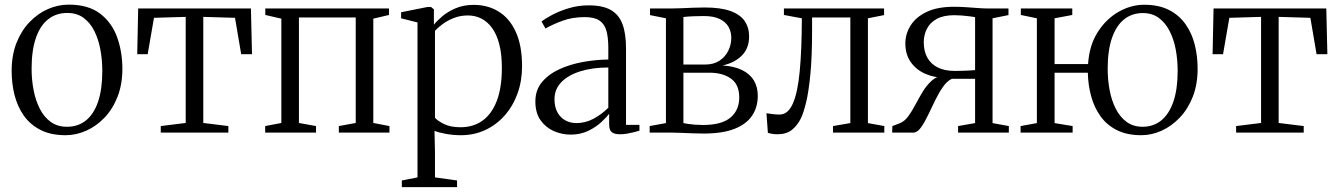

<svg xmlns="http://www.w3.org/2000/svg" viewBox="-20 -558 5633 808"><path d="M29 -259.5Q29 -326 49.5 -377.8Q70 -429.5 104.8 -465.5Q139.5 -501.5 182 -520Q224.5 -538.5 269 -538.5Q352 -538.5 401.5 -500.5Q451 -462.5 473 -401Q495 -339.5 495 -268.5Q495 -202.5 474.5 -150.5Q454 -98.5 419.5 -62.5Q385 -26.5 342.5 -7.8Q300 11 256 11Q194 11 150.5 -11.2Q107 -33.5 80.2 -71.5Q53.5 -109.5 41.2 -158Q29 -206.5 29 -259.5ZM262 -24.5Q308.5 -24.5 341.8 -51.2Q375 -78 392.8 -130.2Q410.5 -182.5 410.5 -259.5Q410.5 -305.5 402.5 -349Q394.5 -392.5 377 -427.5Q359.5 -462.5 331.5 -483Q303.5 -503.5 263 -503.5Q216.5 -503.5 182.8 -477Q149 -450.5 131 -398.2Q113 -346 113 -268.5Q113 -222 121.5 -178.2Q130 -134.5 147.8 -99.8Q165.5 -65 193.8 -44.8Q222 -24.5 262 -24.5Z M656.5 0V-27.5L761.5 -40.5V-487L628 -483L601.5 -330H557.5L561.5 -522.5H1036L1040.5 -330H995L969 -483L835.5 -487V-40.5L941 -27.5V0Z M1096 0V-27.5L1164 -40.5V-479.5L1096.5 -495V-522.5H1617V-495L1551 -479.5V-40.5L1619 -27.5V0H1406V-27.5L1477 -40.5V-484.5H1238V-40.5L1310 -27.5V0Z M1671 229.5V201.5L1737 188.5V-463.5L1668 -481V-506.5L1778.5 -528.5H1794L1806 -518.5V-454Q1818 -469.5 1840.8 -489Q1863.5 -508.5 1897 -523Q1930.5 -537.5 1974 -537.5Q2033 -537.5 2079 -509Q2125 -480.5 2151 -423Q2177 -365.5 2177 -279Q2177 -217.5 2158 -164.8Q2139 -112 2104.2 -72.5Q2069.5 -33 2022.5 -11Q1975.5 11 1920 11Q1886.5 11 1855.5 5.2Q1824.5 -0.5 1808.5 -7.5L1810.5 80.5V188.5L1903.5 201.5V229.5ZM1917.5 -22.5Q1971.5 -22.5 2010.5 -50.2Q2049.5 -78 2070.8 -133.8Q2092 -189.5 2092 -272.5Q2092 -330 2081.2 -371.5Q2070.5 -413 2051 -440Q2031.5 -467 2005.5 -480Q1979.5 -493 1949.5 -493Q1917 -493 1889.8 -482.2Q1862.5 -471.5 1842.2 -456.2Q1822 -441 1810.5 -428.5V-62.5Q1820 -50.5 1847.8 -36.5Q1875.5 -22.5 1917.5 -22.5Z M2381.5 8.5Q2345 8.5 2311 -6.2Q2277 -21 2255 -51.8Q2233 -82.5 2233 -131Q2233 -179.5 2261.2 -213Q2289.5 -246.5 2335.2 -267.2Q2381 -288 2435 -297.5Q2489 -307 2540 -307.5V-355.5Q2540 -399 2532.2 -427.8Q2524.5 -456.5 2503.2 -471.2Q2482 -486 2441 -486Q2388.5 -486 2346.8 -470.5Q2305 -455 2275.5 -438L2259 -467.5Q2274 -479.5 2304 -495.5Q2334 -511.5 2373.8 -523.5Q2413.5 -535.5 2457.5 -535.5Q2516.5 -535.5 2550.8 -515.8Q2585 -496 2599.8 -456Q2614.5 -416 2614.5 -354.5V-32.5H2671V-8Q2660.5 -5 2647 -1.5Q2633.5 2 2618.8 4.5Q2604 7 2588.5 7Q2566.5 7 2555 -1.5Q2543.5 -10 2543.5 -34.5V-79.5Q2533.5 -65.5 2511 -44.5Q2488.5 -23.5 2455.8 -7.5Q2423 8.5 2381.5 8.5ZM2405 -40Q2443.5 -40 2477.2 -58Q2511 -76 2540 -104.5V-274Q2474.5 -274 2423.2 -258.2Q2372 -242.5 2342.8 -212.8Q2313.5 -183 2313.5 -140.5Q2313.5 -107.5 2326 -85Q2338.5 -62.5 2359.5 -51.2Q2380.5 -40 2405 -40Z M2942 4Q2919.5 4 2893.2 3Q2867 2 2843.5 1Q2820 0 2805.5 0H2714V-27.5L2782.5 -40V-481L2715.5 -494.5V-522.5H2812.5Q2829 -522.5 2850.5 -523.5Q2872 -524.5 2896.8 -525.5Q2921.5 -526.5 2945.5 -526.5Q3013.5 -526.5 3054.5 -511.5Q3095.5 -496.5 3114 -469.2Q3132.5 -442 3132.5 -404.5Q3132.5 -355 3102.2 -324.5Q3072 -294 3021 -282.5Q3069.5 -279.5 3102.8 -263.2Q3136 -247 3152.5 -219.5Q3169 -192 3169 -155Q3169 -107 3145 -71.2Q3121 -35.5 3071 -15.8Q3021 4 2942 4ZM2938 -32Q3017 -32 3054 -63.2Q3091 -94.5 3091 -147Q3091 -202.5 3056.2 -227.2Q3021.5 -252 2966 -252H2856V-40Q2864.5 -38 2877.8 -36.2Q2891 -34.5 2906.5 -33.2Q2922 -32 2938 -32ZM2856 -286.5H2948.5Q2983 -286.5 3007.2 -302.2Q3031.5 -318 3044.5 -343.8Q3057.5 -369.5 3057.5 -399Q3057.5 -424.5 3045.8 -445.2Q3034 -466 3008.5 -478.2Q2983 -490.5 2942 -490.5Q2919 -490.5 2896.5 -489.5Q2874 -488.5 2856 -486.5Z M3251.5 7Q3239.5 7 3229 5.2Q3218.5 3.5 3211.5 1L3205.5 -81.5Q3215.5 -79.5 3231 -77.8Q3246.5 -76 3261 -76Q3296 -76 3316.5 -122Q3337 -168 3345.5 -258.2Q3354 -348.5 3354.5 -481L3279 -495V-522.5H3700.5V-494.5L3632.5 -481V-40L3701.5 -27.5V0H3485.5V-27.5L3558.5 -40V-484.5H3397.5V-429Q3397.5 -320.5 3390.5 -247.2Q3383.5 -174 3372.8 -129Q3362 -84 3350.5 -60Q3336 -30.5 3313 -11.8Q3290 7 3251.5 7Z M3734.5 0 3735.5 -27.5 3764.5 -38.5Q3786 -46.5 3801.8 -68Q3817.5 -89.5 3832 -117Q3846.5 -144.5 3862.8 -171.5Q3879 -198.5 3900.5 -218Q3922 -237.5 3952.5 -242.5L3958 -231Q3913.5 -230.5 3875 -247Q3836.5 -263.5 3813.2 -296Q3790 -328.5 3790 -375.5Q3790 -415 3811.8 -450.2Q3833.5 -485.5 3878.8 -507.5Q3924 -529.5 3995 -529.5Q4016 -529.5 4041.2 -528Q4066.5 -526.5 4091 -524.5Q4115.5 -522.5 4132.5 -522.5H4224V-494.5L4157 -481V-40L4225.5 -27.5V0H4012V-27.5L4083.5 -40V-226.5H3986Q3966 -217.5 3948.8 -193Q3931.5 -168.5 3916 -136.8Q3900.5 -105 3886 -74.5Q3871.5 -44 3857 -23.2Q3842.5 -2.5 3827 0ZM3998 -259.5Q4010.5 -259.5 4027 -260Q4043.5 -260.5 4059.2 -261.2Q4075 -262 4083.5 -263V-486Q4074 -487.5 4059 -489.5Q4044 -491.5 4027.2 -492.8Q4010.5 -494 3995.5 -494Q3950.5 -494 3922.2 -478.5Q3894 -463 3880.8 -437Q3867.5 -411 3867.5 -380Q3867.5 -343 3882.2 -316Q3897 -289 3926 -274.2Q3955 -259.5 3998 -259.5Z M4783 11Q4722.5 11 4680 -10.5Q4637.5 -32 4611 -69.2Q4584.5 -106.5 4571.8 -153.5Q4559 -200.5 4558 -252H4418V-40L4494 -27.5V0H4275V-27.5L4343.5 -40V-481L4276 -495V-522.5H4492.5V-495L4418 -481V-288.5H4559Q4564 -367.5 4599.8 -423.2Q4635.5 -479 4687.8 -508.5Q4740 -538 4795 -538Q4856.5 -538 4899.5 -516Q4942.5 -494 4969.2 -456Q4996 -418 5008 -369.8Q5020 -321.5 5020 -268.5Q5020 -203 4999.8 -151.2Q4979.5 -99.5 4945 -63.2Q4910.5 -27 4868.5 -8Q4826.5 11 4783 11ZM4788.5 -24.5Q4834 -24.5 4867 -51.2Q4900 -78 4918 -130.5Q4936 -183 4936 -259.5Q4936 -305.5 4928 -349Q4920 -392.5 4902.2 -427.2Q4884.5 -462 4856.8 -482.5Q4829 -503 4789.5 -503Q4743.5 -503 4710.5 -476.5Q4677.5 -450 4659.5 -398Q4641.5 -346 4641.5 -268.5Q4641.5 -222 4649.8 -178.2Q4658 -134.5 4675.8 -99.8Q4693.5 -65 4721.5 -44.8Q4749.5 -24.5 4788.5 -24.5Z M5182 0V-27.5L5287 -40.5V-487L5153.5 -483L5127 -330H5083L5087 -522.5H5561.5L5566 -330H5520.5L5494.5 -483L5361 -487V-40.5L5466.5 -27.5V0Z"/></svg>

Font: Merriweather 96pt Light
Style: Regular
Weight: 300
Version: Version 2.100